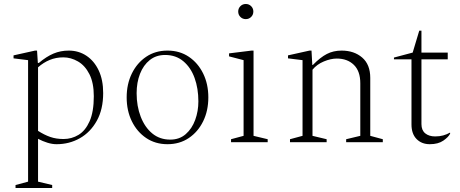

<svg xmlns="http://www.w3.org/2000/svg" viewBox="-20 -714 2310 964"><path d="M58 230V215L121 198V-412L48 -421V-436L156 -460H166L170 -398H175Q213 -430 248.5 -445Q284 -460 325 -460Q375 -460 414 -434Q453 -408 475.5 -360.5Q498 -313 498 -247Q498 -165 466 -107.5Q434 -50 381 -20Q328 10 264 10Q242 10 218 2.5Q194 -5 171 -17V198L242 215V230ZM298 -426Q261 -426 229.5 -413Q198 -400 171 -376V-57Q202 -37 232 -26.5Q262 -16 299 -16Q340 -16 374.5 -37Q409 -58 430 -105.5Q451 -153 451 -231Q451 -298 429 -341.5Q407 -385 371.5 -405.5Q336 -426 298 -426Z M821 10Q760 10 714 -21Q668 -52 642 -105Q616 -158 616 -225Q616 -292 642 -345Q668 -398 714 -429Q760 -460 821 -460Q882 -460 928 -429Q974 -398 1000 -345Q1026 -292 1026 -225Q1026 -158 1000 -105Q974 -52 928 -21Q882 10 821 10ZM835 -13Q881 -13 912.5 -40.5Q944 -68 960 -112Q976 -156 976 -205Q976 -270 957 -322.5Q938 -375 900.5 -406.5Q863 -438 809 -438Q764 -438 732 -412.5Q700 -387 683 -343.5Q666 -300 666 -246Q666 -181 686.5 -128Q707 -75 744.5 -44Q782 -13 835 -13Z M1214 -618Q1198 -618 1187 -629Q1176 -640 1176 -656Q1176 -672 1187 -683Q1198 -694 1214 -694Q1230 -694 1241 -683Q1252 -672 1252 -656Q1252 -640 1241 -629Q1230 -618 1214 -618ZM1140 0V-15L1203 -32V-412L1130 -431V-446L1243 -460H1253V-32L1324 -15V0Z M1436 0V-15L1499 -32V-412L1426 -421V-436L1534 -460H1544L1548 -388H1551Q1588 -426 1621 -443Q1654 -460 1695 -460Q1758 -460 1798.5 -425Q1839 -390 1839 -323V-32L1902 -15V0H1718V-15L1789 -32V-296Q1789 -357 1756.5 -388.5Q1724 -420 1671 -420Q1641 -420 1606 -405.5Q1571 -391 1549 -364V-32L1620 -15V0Z M2138 10Q2097 10 2071.5 -16Q2046 -42 2046 -89V-416H1958V-425L2052 -450L2085 -560H2096V-450H2228V-416H2096V-91Q2096 -60 2115 -44.5Q2134 -29 2165 -29Q2187 -29 2205 -34Q2223 -39 2239 -48L2240 -47V-43Q2232 -26 2206 -8Q2180 10 2138 10Z"/></svg>

Font: Spectral ExtraLight
Style: Regular
Weight: 275
Designer: Jean-Baptiste Levee
Foundry: Production Type
Version: Version 2.001